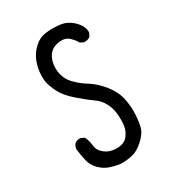

<svg xmlns="http://www.w3.org/2000/svg" viewBox="-183 -865 865 958"><g transform="rotate(-30 250.0 -385.5)"><path d="M230.5 -7.8Q199.2 -11.7 169.9 -21.5Q140.6 -31.2 116.2 -55.7Q91.8 -80.1 84 -113.8Q76.2 -147.5 72.3 -182.6Q74.2 -198.2 84 -210Q97.7 -221.7 119.1 -219.7L138.7 -210Q150.4 -184.6 153.3 -155.3Q156.2 -126 184.6 -105Q212.9 -84 253.4 -85Q293.9 -85.9 313.5 -110.8Q333 -135.7 336.9 -164.1Q340.8 -192.4 337.9 -228.5Q335 -264.6 318.8 -295.9Q302.7 -327.1 271.5 -348.6Q240.2 -370.1 194.3 -410.2Q148.4 -450.2 129.9 -488.3Q111.3 -526.4 107.4 -549.8Q103.5 -573.2 106.4 -606Q109.4 -638.7 123 -670.9Q136.7 -703.1 165 -729.5Q193.4 -755.9 231 -760.7Q268.6 -765.6 311.5 -760.7Q354.5 -755.9 387.7 -722.7Q420.9 -689.5 418.9 -654.3L409.2 -634.8Q393.6 -623 372.1 -625L352.5 -634.8Q344.7 -652.3 321.3 -673.8Q297.9 -695.3 255.9 -686.5Q213.9 -677.7 196.8 -641.6Q179.7 -605.5 185.5 -563Q191.4 -520.5 220.7 -489.3Q250 -458 288.6 -434.6Q327.1 -411.1 362.3 -367.2Q397.5 -323.2 407.2 -276.4Q417 -229.5 414.1 -181.6Q411.1 -133.8 402.3 -107.9Q393.6 -82 360.4 -51.8Q327.1 -21.5 295.9 -14.6Q264.6 -7.8 230.5 -7.8Z"/></g></svg>

Font: JasonHandwriting2
Style: Regular
Weight: 400
Version: Version 1.05.10